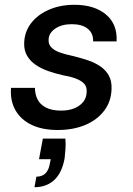

<svg xmlns="http://www.w3.org/2000/svg" viewBox="-20 -531 554 802"><path d="M221 12Q156 12 111 -10Q66 -32 44 -71.5Q22 -111 26 -164H126Q126 -138 136.5 -116.5Q147 -95 171.5 -82Q196 -69 235 -69Q268 -69 291.5 -79Q315 -89 328.5 -106.5Q342 -124 342 -149Q343 -170 330.5 -182.5Q318 -195 295 -203.5Q272 -212 241 -217Q211 -224 182 -234Q153 -244 130 -259.5Q107 -275 93.5 -297.5Q80 -320 81 -351Q82 -397 109 -433Q136 -469 183.5 -490Q231 -511 291 -511Q374 -511 422.5 -470.5Q471 -430 467 -358H369Q370 -392 346.5 -411Q323 -430 280 -430Q237 -430 210 -411Q183 -392 183 -364Q182 -346 194.5 -333Q207 -320 229.5 -312Q252 -304 285 -297Q318 -289 347.5 -279Q377 -269 399.5 -253.5Q422 -238 434.5 -215.5Q447 -193 446 -161Q445 -108 415.5 -69Q386 -30 336 -9Q286 12 221 12ZM124 251 132 207Q157 207 171 192Q185 177 189 148L192 134H143L159 48H253Q255 70 253.5 91Q252 112 250 130Q239 191 206.5 221Q174 251 124 251Z"/></svg>

Font: DM Sans 20pt Medium
Style: Italic
Weight: 500
Italic angle: -10°
Version: Version 4.004;gftools[0.9.30]